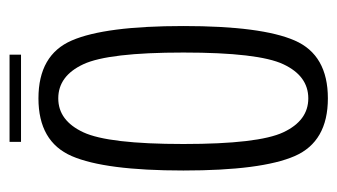

<svg xmlns="http://www.w3.org/2000/svg" viewBox="-172 -531 706 402"><g transform="rotate(-90 181.0 -330.0)"><path d="M176 3.5Q267 3.5 297.2 -66Q327.5 -135.5 327.5 -299Q327.5 -463 297.2 -532.8Q267 -602.5 176 -602.5Q85.5 -602.5 55.2 -532.8Q25 -463 25 -299Q25 -135.5 55.2 -66Q85.5 3.5 176 3.5ZM176 -37.5Q129.5 -37.5 105 -89.8Q80.5 -142 80.5 -299Q80.5 -456 105 -508.5Q129.5 -561 176 -561Q223 -561 247.5 -508.5Q272 -456 272 -299Q272 -142 247.5 -89.8Q223 -37.5 176 -37.5ZM85 -639H267.5V-663H85Z"/></g></svg>

Font: Anybody Condensed Light
Style: Regular
Weight: 300
Width: 3
Designer: Tyler Finck
Foundry: Etcetera Type Company
Version: Version 1.113;gftools[0.9.25]